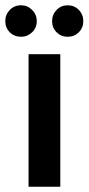

<svg xmlns="http://www.w3.org/2000/svg" viewBox="-41 -706 335 726"><path d="M67 0V-501H187V0ZM39 -567Q13 -567 -4 -584Q-21 -601 -21 -626Q-21 -651 -4 -668.5Q13 -686 39 -686Q63 -686 80.5 -668.5Q98 -651 98 -626Q98 -601 80.5 -584Q63 -567 39 -567ZM215 -567Q190 -567 173 -584Q156 -601 156 -626Q156 -651 173 -668.5Q190 -686 215 -686Q240 -686 257 -668.5Q274 -651 274 -626Q274 -601 257 -584Q240 -567 215 -567Z"/></svg>

Font: DM Sans 18pt SemiBold
Style: Regular
Weight: 600
Designer: Colophon Foundry, Jonny Pinhorn
Foundry: Colophon Foundry
Version: Version 4.004;gftools[0.9.30]